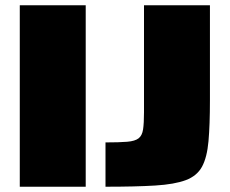

<svg xmlns="http://www.w3.org/2000/svg" viewBox="-20 -708 871 728"><path d="M55 0V-688H305V0ZM380 0V-168Q433 -168 462.5 -170.5Q492 -173 505.5 -183.5Q519 -194 522.5 -217.5Q526 -241 526 -282V-688H776V-328Q776 -234 770.5 -172.5Q765 -111 746 -76Q727 -41 684.5 -25Q642 -9 568 -4.5Q494 0 380 0Z"/></svg>

Font: Saira SemiExpanded Black
Style: Regular
Weight: 900
Width: 6
Designer: Hector Gatti with collaboration of the Omnibus-Type team
Foundry: Omnibus-Type
Version: Version 1.101